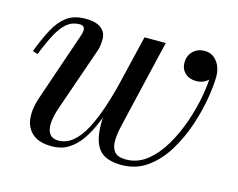

<svg xmlns="http://www.w3.org/2000/svg" viewBox="-74 -579 866 698"><g transform="rotate(15 358.5 -230.0)"><path d="M431 10Q397.5 10 374.5 0.2Q351.5 -9.5 338.8 -31.8Q326 -54 322.8 -90.5Q319.5 -127 326 -180L393 -460H473L408.5 -186Q401 -154.5 394 -123.8Q387 -93 386.8 -68.2Q386.5 -43.5 398.8 -28.5Q411 -13.5 441.5 -13.5Q485.5 -13.5 520.8 -41.5Q556 -69.5 582.2 -114.2Q608.5 -159 626 -210.2Q643.5 -261.5 652 -309Q660.5 -356.5 660.5 -389Q660.5 -414.5 651 -431.8Q641.5 -449 618 -449V-468Q637 -468 649.8 -458.5Q662.5 -449 669 -436.2Q675.5 -423.5 675.5 -412Q675.5 -386 658 -370.5Q640.5 -355 615.5 -355Q589.5 -355 573.2 -370Q557 -385 557 -409.5Q557 -434.5 573.8 -451.8Q590.5 -469 618 -469Q646.5 -469 664.2 -446.2Q682 -423.5 682 -389Q682 -356 673.5 -305.8Q665 -255.5 646.8 -201Q628.5 -146.5 599.2 -98.5Q570 -50.5 528.2 -20.2Q486.5 10 431 10ZM170 10Q122 10 97.2 -11Q72.5 -32 68.5 -66.5Q64.5 -101 77.5 -141L169 -409Q170.5 -413.5 171.5 -418.8Q172.5 -424 172.5 -427.5Q172.5 -445 153.5 -445Q126.5 -445 106.5 -428.8Q86.5 -412.5 69.2 -380.5Q52 -348.5 33 -300.5L14 -307Q33 -357 52.5 -393.5Q72 -430 99.2 -450Q126.5 -470 169.5 -470Q208.5 -470 228 -454.8Q247.5 -439.5 247.5 -414.5Q247.5 -403.5 246 -391Q244.5 -378.5 240.5 -368L159 -133Q139 -74 147.2 -45.2Q155.5 -16.5 186.5 -16.5Q217 -16.5 241.5 -37Q266 -57.5 285.5 -94.2Q305 -131 321.5 -180.2Q338 -229.5 352 -287H366.5Q355 -241 342 -197.5Q329 -154 313.2 -116.5Q297.5 -79 277.2 -50.5Q257 -22 230.5 -6Q204 10 170 10Z"/></g></svg>

Font: Bodoni Moda SC
Style: Italic
Weight: 400
Italic angle: -13°
Designer: Owen Earl
Foundry: indestructible type
Version: Version 2.005